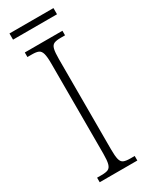

<svg xmlns="http://www.w3.org/2000/svg" viewBox="-216 -872 715 915"><g transform="rotate(-30 142.0 -414.5)"><path d="M38 0V-25H63Q87 -25 99 -30.5Q111 -36 116 -54Q121 -72 121 -109V-605Q121 -642 116 -660Q111 -678 99 -683.5Q87 -689 63 -689H38V-714H245V-689H221Q197 -689 184.5 -683.5Q172 -678 167.5 -660Q163 -642 163 -605V-109Q163 -72 167.5 -54Q172 -36 184.5 -30.5Q197 -25 221 -25H245V0ZM20 -795V-829H262V-795Z"/></g></svg>

Font: Noto Serif Lao Condensed ExtraLight
Style: Regular
Weight: 200
Width: 3
Designer: Monotype Design Team
Foundry: Monotype Imaging Inc.
Version: Version 2.003; ttfautohint (v1.8.4.7-5d5b)